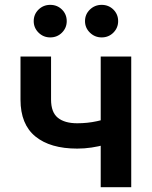

<svg xmlns="http://www.w3.org/2000/svg" viewBox="-20 -775 628 795"><path d="M299.8 -159.7Q188 -159.7 126.5 -210Q64.9 -260.3 64.9 -362.3V-541H191.4V-362.8Q191.4 -310.1 219.5 -287.4Q247.6 -264.6 299.8 -264.6Q342.8 -264.6 381.6 -273.2Q420.4 -281.7 462.4 -296.4V-191.4Q441.4 -183.1 414.8 -175.8Q388.2 -168.5 358.9 -164.1Q329.6 -159.7 299.8 -159.7ZM397 0V-541H523.4V0ZM400.9 -620.1Q372.6 -620.1 352.3 -639.9Q332 -659.7 332 -687.5Q332 -715.8 352.3 -735.4Q372.6 -754.9 400.9 -754.9Q429.7 -754.9 449.5 -735.4Q469.2 -715.8 469.2 -687.5Q469.2 -659.7 449.5 -639.9Q429.7 -620.1 400.9 -620.1ZM188 -620.1Q159.7 -620.1 139.6 -639.9Q119.6 -659.7 119.6 -687.5Q119.6 -715.8 139.6 -735.4Q159.7 -754.9 188 -754.9Q216.8 -754.9 236.6 -735.4Q256.3 -715.8 256.3 -687.5Q256.3 -659.7 236.6 -639.9Q216.8 -620.1 188 -620.1Z"/></svg>

Font: Inter 17pt SemiBold
Style: Regular
Weight: 600
Version: Version 4.001;git-66647c0bb